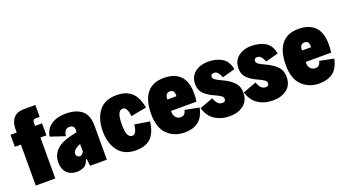

<svg xmlns="http://www.w3.org/2000/svg" viewBox="-54 -1213 3138 1746"><g transform="rotate(-20 1515.0 -339.5)"><path d="M68 -396H10V-512H70V-547Q70 -612 103.5 -651Q137 -690 204 -690H315V-575H278Q247 -575 247 -547V-512H315V-396H257V0H68Z M756 -328V0H594L586 -68H577Q565 -20 532 -4.5Q499 11 465 11Q403 11 367.5 -25.5Q332 -62 332 -127Q332 -220 413 -272Q444 -292 486 -305Q528 -318 582 -329Q584 -343 584 -350Q584 -397 536 -397Q509 -397 495 -377Q481 -357 479 -328L338 -375Q350 -447 405.5 -484.5Q461 -522 543 -522Q646 -522 701 -476.5Q756 -431 756 -328ZM576 -143V-217Q560 -212 542 -201Q503 -177 503 -149Q503 -133 513.5 -123Q524 -113 537 -113Q557 -113 576 -143Z M809 -255Q809 -374 865.5 -448Q922 -522 1037 -522Q1131 -522 1182.5 -474Q1234 -426 1252 -324L1101 -296Q1092 -387 1050 -387Q1020 -387 1006.5 -354.5Q993 -322 993 -253Q993 -187 1006.5 -156Q1020 -125 1050 -125Q1090 -125 1100 -216L1244 -193Q1231 -85 1180 -37Q1129 11 1037 11Q923 11 866 -63.5Q809 -138 809 -255Z M1711 -157Q1691 -65 1639.5 -27.5Q1588 10 1509 10Q1408 10 1342 -54Q1276 -118 1276 -251Q1276 -385 1331.5 -453.5Q1387 -522 1496 -522Q1598 -522 1653 -466.5Q1708 -411 1708 -297Q1708 -246 1702 -217H1456Q1454 -176 1473 -154.5Q1492 -133 1520 -133Q1564 -133 1574 -184ZM1460 -326H1548Q1552 -388 1506 -388Q1460 -388 1460 -326Z M1717 -149 1847 -197Q1861 -159 1878.5 -142Q1896 -125 1922 -125Q1935 -125 1943.5 -131.5Q1952 -138 1952 -153Q1952 -171 1935 -183.5Q1918 -196 1881 -213Q1873 -216 1857 -224Q1805 -250 1775 -282.5Q1745 -315 1745 -371Q1745 -421 1770 -455.5Q1795 -490 1835.5 -506.5Q1876 -523 1922 -523Q2000 -523 2055.5 -491.5Q2111 -460 2127 -377L2004 -343Q1995 -370 1979 -389.5Q1963 -409 1942 -409Q1925 -409 1917 -402.5Q1909 -396 1909 -381Q1909 -365 1926 -353Q1943 -341 1981 -323Q1989 -319 1996.5 -315.5Q2004 -312 2010 -309Q2065 -281 2098 -245Q2131 -209 2131 -150Q2131 -71 2078 -30Q2025 11 1944 11Q1861 11 1800.5 -28.5Q1740 -68 1717 -149Z M2136 -149 2266 -197Q2280 -159 2297.5 -142Q2315 -125 2341 -125Q2354 -125 2362.5 -131.5Q2371 -138 2371 -153Q2371 -171 2354 -183.5Q2337 -196 2300 -213Q2292 -216 2276 -224Q2224 -250 2194 -282.5Q2164 -315 2164 -371Q2164 -421 2189 -455.5Q2214 -490 2254.5 -506.5Q2295 -523 2341 -523Q2419 -523 2474.5 -491.5Q2530 -460 2546 -377L2423 -343Q2414 -370 2398 -389.5Q2382 -409 2361 -409Q2344 -409 2336 -402.5Q2328 -396 2328 -381Q2328 -365 2345 -353Q2362 -341 2400 -323Q2408 -319 2415.5 -315.5Q2423 -312 2429 -309Q2484 -281 2517 -245Q2550 -209 2550 -150Q2550 -71 2497 -30Q2444 11 2363 11Q2280 11 2219.5 -28.5Q2159 -68 2136 -149Z M3014 -157Q2994 -65 2942.5 -27.5Q2891 10 2812 10Q2711 10 2645 -54Q2579 -118 2579 -251Q2579 -385 2634.5 -453.5Q2690 -522 2799 -522Q2901 -522 2956 -466.5Q3011 -411 3011 -297Q3011 -246 3005 -217H2759Q2757 -176 2776 -154.5Q2795 -133 2823 -133Q2867 -133 2877 -184ZM2763 -326H2851Q2855 -388 2809 -388Q2763 -388 2763 -326Z"/></g></svg>

Font: Decalotype Black
Style: Regular
Weight: 900
Designer: Alfredo Marco Pradil
Foundry: Alfredo Marco Pradil
Version: Version 1.0